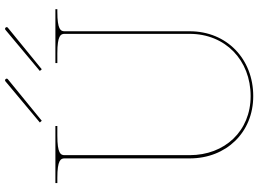

<svg xmlns="http://www.w3.org/2000/svg" viewBox="-148 -846 997 740"><g transform="rotate(-90 350.0 -475.5)"><path d="M248.5 -820 255 -812.5 415.5 -943.5C419 -946.5 417 -950.5 415.5 -952C414 -953.5 410.5 -955.5 407 -952.5ZM447 -820 453.5 -812.5 614 -943.5C617.5 -946.5 615.5 -950.5 614 -952C612.5 -953.5 609 -955.5 605.5 -952.5ZM15 -760V-752.5H35C103.5 -752.5 110 -739.5 110 -725V-242.5C110 -101.5 210 2.5 350 2.5C493.5 2.5 600 -99.5 600 -242.5V-725C600 -739.5 606.5 -752.5 675 -752.5H685V-760H477.5V-752.5H515C583.5 -752.5 590 -739.5 590 -725V-242.5C590 -105 488.5 -7.5 350 -7.5C215.5 -7.5 122.5 -107 122.5 -242.5V-725C122.5 -739.5 129 -752.5 197.5 -752.5H235V-760Z"/></g></svg>

Font: ZnikomitSC
Style: Regular
Weight: 100
Designer: gluk
Foundry: gluk
Version: Version 0.55